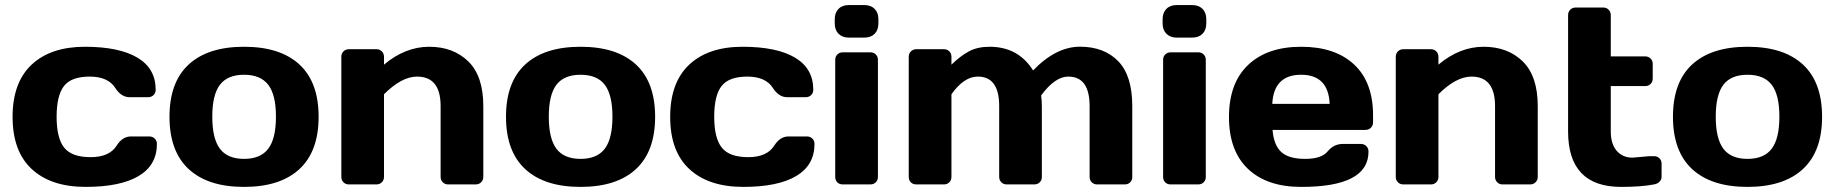

<svg xmlns="http://www.w3.org/2000/svg" viewBox="-20 -730 7262 760"><path d="M596.2 -375Q596.2 -361.8 587.6 -353.5Q579.1 -345.2 565.9 -345.2H493.2Q460 -345.2 437 -380.9Q408.2 -426.8 335.2 -426.8Q262.2 -426.8 233.2 -389.4Q204.1 -352.1 204.1 -267.6Q204.1 -183.1 234.1 -145.5Q264.2 -107.9 338.6 -107.9Q413.1 -107.9 441.9 -153.8Q464.8 -189.9 498 -189.9H570.8Q584 -189.9 592.5 -181.4Q601.1 -172.9 601.1 -160.2Q601.1 -76.2 528.6 -33.2Q456.1 9.8 319.1 9.8Q182.1 9.8 106 -60.5Q29.8 -130.9 29.8 -267.3Q29.8 -403.8 105.5 -474.4Q181.2 -544.9 316.2 -544.9Q451.2 -544.9 523.7 -502Q596.2 -459 596.2 -375Z M727.1 -60.5Q650.9 -130.9 650.9 -267.8Q650.9 -404.8 727.1 -474.9Q803.2 -544.9 946 -544.9Q1088.9 -544.9 1165 -474.9Q1241.2 -404.8 1241.2 -267.8Q1241.2 -130.9 1165 -60.5Q1088.9 9.8 946 9.8Q803.2 9.8 727.1 -60.5ZM850.6 -394.5Q820.3 -355 820.3 -268.1Q820.3 -181.2 850.6 -141.1Q880.9 -101.1 946 -101.1Q1011.2 -101.1 1041.7 -141.1Q1072.3 -181.2 1072.3 -268.1Q1072.3 -355 1041.7 -394.5Q1011.2 -434.1 946 -434.1Q880.9 -434.1 850.6 -394.5Z M1331.1 -29.8V-504.9Q1331.1 -518.1 1339.6 -526.6Q1348.1 -535.2 1360.8 -535.2H1470.2Q1482.9 -535.2 1491.5 -526.6Q1500 -518.1 1500 -504.9V-474.1Q1584 -544.9 1679 -544.9Q1773.9 -544.9 1833.5 -487.1Q1893.1 -429.2 1893.1 -310.1V-29.8Q1893.1 -17.1 1884.5 -8.5Q1876 0 1862.8 0H1753.9Q1741.2 0 1732.7 -8.5Q1724.1 -17.1 1724.1 -29.8V-310.1Q1724.1 -426.8 1630.9 -426.8Q1569.8 -426.8 1500 -356.9V-29.8Q1500 -17.1 1491.5 -8.5Q1482.9 0 1470.2 0H1360.8Q1348.1 0 1339.6 -8.5Q1331.1 -17.1 1331.1 -29.8Z M2059.1 -60.5Q1982.9 -130.9 1982.9 -267.8Q1982.9 -404.8 2059.1 -474.9Q2135.3 -544.9 2278.1 -544.9Q2420.9 -544.9 2497.1 -474.9Q2573.2 -404.8 2573.2 -267.8Q2573.2 -130.9 2497.1 -60.5Q2420.9 9.8 2278.1 9.8Q2135.3 9.8 2059.1 -60.5ZM2182.6 -394.5Q2152.3 -355 2152.3 -268.1Q2152.3 -181.2 2182.6 -141.1Q2212.9 -101.1 2278.1 -101.1Q2343.3 -101.1 2373.8 -141.1Q2404.3 -181.2 2404.3 -268.1Q2404.3 -355 2373.8 -394.5Q2343.3 -434.1 2278.1 -434.1Q2212.9 -434.1 2182.6 -394.5Z M3199.2 -375Q3199.2 -361.8 3190.7 -353.5Q3182.1 -345.2 3168.9 -345.2H3096.2Q3063 -345.2 3040 -380.9Q3011.2 -426.8 2938.2 -426.8Q2865.2 -426.8 2836.2 -389.4Q2807.1 -352.1 2807.1 -267.6Q2807.1 -183.1 2837.2 -145.5Q2867.2 -107.9 2941.7 -107.9Q3016.1 -107.9 3044.9 -153.8Q3067.9 -189.9 3101.1 -189.9H3173.8Q3187 -189.9 3195.6 -181.4Q3204.1 -172.9 3204.1 -160.2Q3204.1 -76.2 3131.6 -33.2Q3059.1 9.8 2922.1 9.8Q2785.2 9.8 2709 -60.5Q2632.8 -130.9 2632.8 -267.3Q2632.8 -403.8 2708.5 -474.4Q2784.2 -544.9 2919.2 -544.9Q3054.2 -544.9 3126.7 -502Q3199.2 -459 3199.2 -375Z M3284.2 -637.2V-653.8Q3284.2 -679.7 3299.1 -694.8Q3314 -710 3340.3 -710H3400.9Q3426.8 -710 3441.9 -695.1Q3457 -680.2 3457 -653.8V-637.2Q3457 -611.3 3442.1 -596.2Q3427.2 -581.1 3400.9 -581.1H3340.3Q3314.5 -581.1 3299.3 -596.2Q3284.2 -611.3 3284.2 -637.2ZM3286.1 -29.8V-493.2Q3286.1 -506.3 3294.7 -514.6Q3303.2 -522.9 3315.9 -522.9H3425.3Q3438.5 -522.9 3446.8 -514.4Q3455.1 -505.9 3455.1 -493.2V-29.8Q3455.1 -16.6 3446.5 -8.3Q3438 0 3425.3 0H3315.9Q3302.7 0 3294.4 -8.3Q3286.1 -16.6 3286.1 -29.8Z M3577.1 -29.8V-504.9Q3577.1 -518.1 3585.7 -526.6Q3594.2 -535.2 3606.9 -535.2H3716.3Q3729.5 -535.2 3737.8 -526.6Q3746.1 -518.1 3746.1 -504.9V-474.1Q3781.2 -508.3 3815.2 -526.6Q3849.1 -544.9 3897 -544.9Q4010.7 -544.9 4069.3 -451.2Q4160.2 -545.4 4255.6 -545.2Q4351.1 -544.9 4406.5 -487.5Q4461.9 -430.2 4461.9 -310.1V-29.8Q4461.9 -16.6 4453.6 -8.3Q4445.3 0 4432.1 0H4323.2Q4310.1 0 4301.5 -8.5Q4293 -17.1 4293 -29.8V-310.1Q4293 -427.2 4208 -426.8Q4156.2 -426.8 4101.1 -352.1Q4104 -331.1 4104 -310.1V-29.8Q4104 -16.6 4095.5 -8.3Q4086.9 0 4074.2 0H3965.3Q3952.1 0 3943.6 -8.5Q3935.1 -17.1 3935.1 -29.8V-310.1Q3935.1 -427.2 3850.1 -426.8Q3795.9 -426.8 3746.1 -356.9V-29.8Q3746.1 -16.6 3737.5 -8.3Q3729 0 3716.3 0H3606.9Q3593.8 0 3585.4 -8.3Q3577.1 -16.6 3577.1 -29.8Z M4582 -637.2V-653.8Q4582 -679.7 4596.9 -694.8Q4611.8 -710 4638.2 -710H4698.7Q4724.6 -710 4739.7 -695.1Q4754.9 -680.2 4754.9 -653.8V-637.2Q4754.9 -611.3 4740 -596.2Q4725.1 -581.1 4698.7 -581.1H4638.2Q4612.3 -581.1 4597.2 -596.2Q4582 -611.3 4582 -637.2ZM4584 -29.8V-493.2Q4584 -506.3 4592.5 -514.6Q4601.1 -522.9 4613.8 -522.9H4723.1Q4736.3 -522.9 4744.6 -514.4Q4752.9 -505.9 4752.9 -493.2V-29.8Q4752.9 -16.6 4744.4 -8.3Q4735.8 0 4723.1 0H4613.8Q4600.6 0 4592.3 -8.3Q4584 -16.6 4584 -29.8Z M5415 -273.9V-246.1Q5415 -232.9 5406.5 -224.4Q5397.9 -215.8 5384.8 -215.8H5017.1Q5022 -155.8 5051.5 -128.4Q5081.1 -101.1 5146 -101.1Q5210.9 -101.1 5234.9 -130.4Q5258.8 -159.7 5293.9 -160.2H5366.7Q5379.9 -160.2 5388.4 -151.6Q5397 -143.1 5397 -129.9Q5397 10.3 5129.9 9.8Q4995.1 9.8 4919.9 -61.5Q4844.7 -132.8 4844.7 -266.8Q4844.7 -400.9 4920.4 -472.9Q4996.1 -544.9 5130.4 -544.9Q5264.6 -544.9 5339.8 -474.9Q5415 -404.8 5415 -273.9ZM5016.1 -318.8H5243.2Q5238.3 -434.1 5130.1 -434.1Q5022 -434.1 5016.1 -318.8Z M5504.9 -29.8V-504.9Q5504.9 -518.1 5513.4 -526.6Q5522 -535.2 5534.7 -535.2H5644Q5656.7 -535.2 5665.3 -526.6Q5673.8 -518.1 5673.8 -504.9V-474.1Q5757.8 -544.9 5852.8 -544.9Q5947.8 -544.9 6007.3 -487.1Q6066.9 -429.2 6066.9 -310.1V-29.8Q6066.9 -17.1 6058.3 -8.5Q6049.8 0 6036.6 0H5927.7Q5915 0 5906.5 -8.5Q5897.9 -17.1 5897.9 -29.8V-310.1Q5897.9 -426.8 5804.7 -426.8Q5743.7 -426.8 5673.8 -356.9V-29.8Q5673.8 -17.1 5665.3 -8.5Q5656.7 0 5644 0H5534.7Q5522 0 5513.4 -8.5Q5504.9 -17.1 5504.9 -29.8Z M6441.9 -106 6508.8 -111.8H6526.9Q6540 -111.8 6548.6 -103.5Q6557.1 -95.2 6557.1 -82V-29.8Q6557.1 -19 6548.6 -10.5Q6540 -2 6526.9 0Q6477.1 9.8 6397 9.8Q6187 9.8 6187 -210V-669.9Q6187 -683.1 6195.6 -691.7Q6204.1 -700.2 6216.8 -700.2H6326.2Q6338.9 -700.2 6347.4 -691.7Q6356 -683.1 6356 -669.9V-506.8H6492.2Q6504.9 -506.8 6513.4 -498.5Q6522 -490.2 6522 -477.1V-418.9Q6522 -405.8 6513.4 -397.5Q6504.9 -389.2 6492.2 -389.2H6356V-210Q6356 -160.2 6379.4 -133.1Q6402.8 -106 6441.9 -106Z M6678.2 -60.5Q6602.1 -130.9 6602.1 -267.8Q6602.1 -404.8 6678.2 -474.9Q6754.4 -544.9 6897.2 -544.9Q7040 -544.9 7116.2 -474.9Q7192.4 -404.8 7192.4 -267.8Q7192.4 -130.9 7116.2 -60.5Q7040 9.8 6897.2 9.8Q6754.4 9.8 6678.2 -60.5ZM6801.8 -394.5Q6771.5 -355 6771.5 -268.1Q6771.5 -181.2 6801.8 -141.1Q6832 -101.1 6897.2 -101.1Q6962.4 -101.1 6992.9 -141.1Q7023.4 -181.2 7023.4 -268.1Q7023.4 -355 6992.9 -394.5Q6962.4 -434.1 6897.2 -434.1Q6832 -434.1 6801.8 -394.5Z"/></svg>

Font: Days One
Style: Regular
Weight: 400
Designer: Alexander Kalachev, Alexey Maslov, Jovanny Lemonad
Foundry: Alexander Kalachev, Alexey Maslov, Jovanny Lemonad
Version: Version 1.002